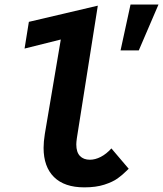

<svg xmlns="http://www.w3.org/2000/svg" viewBox="-20 -815 720 848"><path d="M172.5 -162Q172.5 -189 178 -223.5L248.5 -640.5L88.5 -600.5L107.5 -718.5L412 -790L319.5 -205Q317 -187.5 317 -177Q317 -143 333 -126.2Q349 -109.5 377 -109.5Q400.5 -109.5 425.2 -122.2Q450 -135 472 -159.5L548.5 -69.5Q546.5 -68 544.5 -66Q542.5 -64 540.5 -62Q521 -42.5 499.5 -27Q478 -11.5 441 0.5Q404 12.5 352.5 12.5Q264.5 12.5 218.5 -33Q172.5 -78.5 172.5 -162ZM556.5 -795H680L593 -592.5H512.5Z"/></svg>

Font: JuliaMono ExtraBoldItalic
Style: Regular
Weight: 800
Italic angle: -9°
Monospace: yes
Designer: cormullion
Foundry: corm
Version: Version 0.049; ttfautohint (v1.8.4)